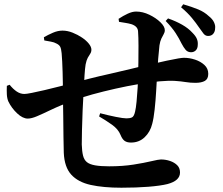

<svg xmlns="http://www.w3.org/2000/svg" viewBox="-20 -842 1040 897"><path d="M870 -598Q856 -599 847 -609.5Q838 -620 828 -639Q817 -662 800.5 -687.5Q784 -713 754 -744L765 -756Q802 -743 831 -726.5Q860 -710 879 -689Q894 -674 899.5 -661Q905 -648 904 -634Q904 -615 894 -606Q884 -597 870 -598ZM547 35Q463 35 404 22Q345 9 313 -26Q281 -61 278 -128Q277 -160 276.5 -203Q276 -246 275.5 -296Q275 -346 274 -397Q274 -453 272.5 -505.5Q271 -558 268 -593Q266 -614 261.5 -623Q257 -632 245 -638Q233 -645 217.5 -647.5Q202 -650 187 -653L185 -668Q204 -679 227 -689Q250 -699 272 -699Q295 -699 319 -689.5Q343 -680 363 -666.5Q383 -653 395 -638Q407 -623 407 -610Q407 -599 401.5 -591Q396 -583 390 -572Q384 -561 380 -541Q377 -523 375 -491.5Q373 -460 371 -422Q368 -376 366 -326Q364 -276 363 -234Q362 -192 362 -167Q363 -135 368 -115Q373 -95 386 -84.5Q399 -74 424.5 -69.5Q450 -65 490 -65Q553 -65 603.5 -73Q654 -81 687.5 -89Q721 -97 732 -97Q754 -97 774.5 -90Q795 -83 808 -70Q821 -57 821 -36Q821 -17 806.5 -3.5Q792 10 762 18Q729 26 673.5 30.5Q618 35 547 35ZM110 -288Q86 -288 60 -312.5Q34 -337 19 -368Q13 -382 12 -401Q11 -420 12 -441L25 -446Q41 -426 58 -414.5Q75 -403 94 -403Q103 -403 128.5 -408Q154 -413 188 -421Q222 -429 257 -438Q292 -447 320 -454Q352 -463 397.5 -474.5Q443 -486 493 -497Q543 -508 589 -519.5Q635 -531 668 -538Q724 -551 759 -558.5Q794 -566 813 -569Q832 -572 839 -572Q865 -572 891 -563.5Q917 -555 935 -538.5Q953 -522 953 -497Q953 -473 937 -464Q921 -455 893 -455Q869 -455 848 -458.5Q827 -462 798.5 -464Q770 -466 725 -462Q681 -458 627.5 -449Q574 -440 518.5 -427.5Q463 -415 412 -401Q361 -387 322 -372Q260 -349 219.5 -329.5Q179 -310 153 -299Q127 -288 110 -288ZM592 -176Q573 -176 562 -184Q551 -192 543 -212Q532 -239 503 -259.5Q474 -280 443 -298L448 -313Q486 -303 521 -296Q556 -289 571 -289Q587 -289 596.5 -293.5Q606 -298 611 -320Q615 -336 618 -367Q621 -398 623 -431.5Q625 -465 625 -486Q626 -512 626.5 -550.5Q627 -589 627 -628.5Q627 -668 625 -695Q624 -719 594 -729Q580 -733 566.5 -735Q553 -737 536 -740L534 -754Q555 -768 576.5 -778Q598 -788 616 -788Q647 -788 678 -773Q709 -758 729.5 -738Q750 -718 750 -701Q750 -691 744.5 -682Q739 -673 733.5 -661Q728 -649 725 -630Q722 -603 719 -567.5Q716 -532 714 -492Q712 -459 709.5 -415.5Q707 -372 702.5 -330.5Q698 -289 691 -263Q682 -226 656 -201Q630 -176 592 -176ZM952 -674Q939 -674 930 -686Q921 -698 909 -715Q897 -733 877 -757.5Q857 -782 826 -808L836 -822Q877 -810 906 -798Q935 -786 955 -767Q973 -753 980 -737.5Q987 -722 985 -710Q985 -695 976.5 -684.5Q968 -674 952 -674Z"/></svg>

Font: Noto Serif SC ExtraLight
Style: Bold
Weight: 700
Version: Version 2.002-H1;hotconv 1.1.0;makeotfexe 2.6.0